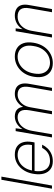

<svg xmlns="http://www.w3.org/2000/svg" viewBox="961 -1721 772 2734"><g transform="rotate(-90 1347.0 -354.0)"><path d="M27 0 154 -720H199L72 0Z M417 12Q349 12 304.5 -21.5Q260 -55 242.5 -114Q225 -173 237 -252Q246 -317 271 -368Q296 -419 332.5 -455Q369 -491 414.5 -510Q460 -529 512 -529Q586 -529 629.5 -497Q673 -465 688.5 -411.5Q704 -358 693 -290Q692 -280 690 -269.5Q688 -259 685 -248H267L274 -285H649Q661 -356 646 -400.5Q631 -445 594.5 -467Q558 -489 505 -489Q458 -489 412 -466.5Q366 -444 332 -396Q298 -348 284 -273L281 -256Q269 -180 284 -129.5Q299 -79 335.5 -53.5Q372 -28 422 -28Q488 -28 534 -57Q580 -86 608 -140H654Q633 -96 599.5 -61.5Q566 -27 520.5 -7.5Q475 12 417 12Z M757 0 847 -517H887L875 -419Q908 -473 955.5 -501Q1003 -529 1058 -529Q1090 -529 1118.5 -518.5Q1147 -508 1167 -482Q1187 -456 1192 -411Q1219 -463 1267.5 -496Q1316 -529 1376 -529Q1432 -529 1468 -507Q1504 -485 1518.5 -438.5Q1533 -392 1519 -318L1463 0H1419L1474 -316Q1490 -405 1462 -447Q1434 -489 1366 -489Q1326 -489 1289 -468.5Q1252 -448 1225 -409Q1198 -370 1187 -311L1132 0H1087L1143 -319Q1158 -406 1131.5 -447.5Q1105 -489 1045 -489Q999 -489 959 -465Q919 -441 891 -396Q863 -351 851 -283L802 0Z M1815 12Q1745 12 1696.5 -20Q1648 -52 1627.5 -111.5Q1607 -171 1620 -252Q1629 -316 1655 -367Q1681 -418 1720 -454Q1759 -490 1807.5 -509.5Q1856 -529 1910 -529Q1981 -529 2029.5 -497.5Q2078 -466 2098.5 -407Q2119 -348 2106 -266Q2096 -202 2070.5 -151Q2045 -100 2006 -63.5Q1967 -27 1918.5 -7.5Q1870 12 1815 12ZM1821 -28Q1877 -28 1927 -55Q1977 -82 2012.5 -135Q2048 -188 2059 -265Q2072 -340 2053.5 -389.5Q2035 -439 1996.5 -464Q1958 -489 1907 -489Q1851 -489 1801 -462Q1751 -435 1715 -382.5Q1679 -330 1667 -252Q1655 -178 1673 -128Q1691 -78 1730 -53Q1769 -28 1821 -28Z M2180 0 2270 -517H2310L2298 -418Q2332 -474 2383 -501.5Q2434 -529 2491 -529Q2547 -529 2585.5 -507Q2624 -485 2639.5 -440Q2655 -395 2642 -326L2585 0H2540L2596 -319Q2611 -405 2581 -447Q2551 -489 2478 -489Q2430 -489 2388.5 -466.5Q2347 -444 2317.5 -400.5Q2288 -357 2276 -293L2225 0Z"/></g></svg>

Font: DM Sans 11pt ExtraLight
Style: Italic
Weight: 250
Italic angle: -10°
Version: Version 4.004;gftools[0.9.30]